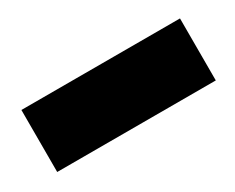

<svg xmlns="http://www.w3.org/2000/svg" viewBox="-35 -763 371 303"><g transform="rotate(-30 150.0 -611.5)"><path d="M8 -555V-668H297V-555Z"/></g></svg>

Font: Pixelify Sans Medium
Style: Regular
Weight: 500
Designer: Stefie Justprince
Foundry: Typecalism Foundryline
Version: Version 1.000;February 13, 2025;FontCreator 15.0.0.3015 64-b